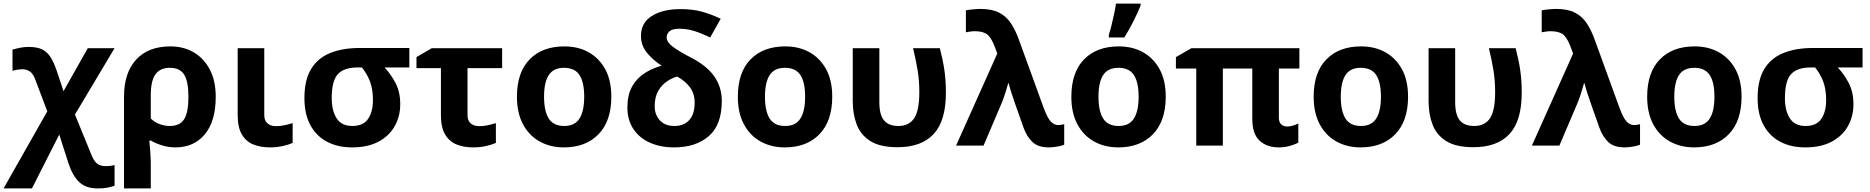

<svg xmlns="http://www.w3.org/2000/svg" viewBox="-44 -816 10478 1076"><path d="M117 -553Q165 -553 193.5 -538.5Q222 -524 241 -493Q260 -462 276 -413L312 -305L448 -546H598L376 -174L471 58Q485 91 503 103Q521 115 549 115Q560 115 571 114Q582 113 598 109V225Q577 232 556 236Q535 240 503 240Q437 240 399.5 204Q362 168 339 97L288 -62L135 240H-24L221 -192L156 -364Q143 -402 124 -415Q105 -428 82 -428Q72 -428 57.5 -426Q43 -424 26 -419V-538Q47 -544 69 -548.5Q91 -553 117 -553Z M1165 -273Q1165 -137 1104 -63.5Q1043 10 939 10Q901 10 865 -1Q829 -12 802 -28H793Q795 -5 798 33Q801 71 801 103V240H651V-274Q651 -408 719 -482Q787 -556 911 -556Q985 -556 1042 -522.5Q1099 -489 1132 -426Q1165 -363 1165 -273ZM908 -436Q854 -436 827.5 -400Q801 -364 801 -281V-152Q822 -131 850.5 -120.5Q879 -110 908 -110Q964 -110 988 -148Q1012 -186 1012 -273Q1012 -360 988 -398Q964 -436 908 -436Z M1437 -546V-171Q1437 -140 1455 -124.5Q1473 -109 1502 -109Q1527 -109 1550 -114Q1573 -119 1596 -126V-15Q1574 -5 1540.5 2.5Q1507 10 1468 10Q1417 10 1376.5 -6Q1336 -22 1312 -61.5Q1288 -101 1288 -171V-546Z M2199 -232Q2199 -164 2168 -109Q2137 -54 2077 -22Q2017 10 1929 10Q1849 10 1789 -21.5Q1729 -53 1695.5 -114.5Q1662 -176 1662 -266Q1662 -367 1699 -428.5Q1736 -490 1805.5 -518.5Q1875 -547 1970 -547H2250V-438H2111Q2147 -400 2173 -350Q2199 -300 2199 -232ZM1815 -266Q1815 -196 1842.5 -153Q1870 -110 1931 -110Q1992 -110 2019 -150Q2046 -190 2046 -255Q2046 -315 2030 -358Q2014 -401 1984 -438H1960Q1884 -438 1849.5 -400.5Q1815 -363 1815 -266Z M2770 -546V-434H2576V-171Q2576 -140 2594 -124.5Q2612 -109 2641 -109Q2666 -109 2689 -114Q2712 -119 2735 -126V-15Q2713 -5 2679.5 2.5Q2646 10 2607 10Q2556 10 2515.5 -6Q2475 -22 2451 -61.5Q2427 -101 2427 -171V-434H2290V-496L2376 -546Z M3382 -274Q3382 -138 3310.5 -64Q3239 10 3116 10Q3040 10 2980.5 -23Q2921 -56 2887 -119.5Q2853 -183 2853 -274Q2853 -410 2924 -483Q2995 -556 3119 -556Q3196 -556 3255 -523Q3314 -490 3348 -427.5Q3382 -365 3382 -274ZM3005 -274Q3005 -193 3031.5 -151.5Q3058 -110 3118 -110Q3177 -110 3203.5 -151.5Q3230 -193 3230 -274Q3230 -355 3203.5 -395.5Q3177 -436 3117 -436Q3058 -436 3031.5 -395.5Q3005 -355 3005 -274Z M3770 -765Q3838 -765 3890 -750.5Q3942 -736 3995 -711L3936 -606Q3891 -628 3849 -641.5Q3807 -655 3764 -655Q3724 -655 3708 -640.5Q3692 -626 3692 -606Q3692 -580 3726 -554.5Q3760 -529 3827 -494Q3917 -448 3959 -388Q4001 -328 4001 -250Q4001 -116 3928 -53Q3855 10 3734 10Q3658 10 3599 -16Q3540 -42 3506 -92.5Q3472 -143 3472 -214Q3472 -283 3497.5 -329.5Q3523 -376 3566.5 -404.5Q3610 -433 3664 -448Q3618 -477 3583 -518.5Q3548 -560 3548 -615Q3548 -688 3609 -726.5Q3670 -765 3770 -765ZM3751 -387Q3724 -380 3694.5 -360.5Q3665 -341 3645 -307Q3625 -273 3625 -220Q3625 -173 3654 -141.5Q3683 -110 3735 -110Q3789 -110 3819 -143.5Q3849 -177 3849 -240Q3849 -292 3822 -327.5Q3795 -363 3751 -387Z M4620 -274Q4620 -138 4548.5 -64Q4477 10 4354 10Q4278 10 4218.5 -23Q4159 -56 4125 -119.5Q4091 -183 4091 -274Q4091 -410 4162 -483Q4233 -556 4357 -556Q4434 -556 4493 -523Q4552 -490 4586 -427.5Q4620 -365 4620 -274ZM4243 -274Q4243 -193 4269.5 -151.5Q4296 -110 4356 -110Q4415 -110 4441.5 -151.5Q4468 -193 4468 -274Q4468 -355 4441.5 -395.5Q4415 -436 4355 -436Q4296 -436 4269.5 -395.5Q4243 -355 4243 -274Z M4986 9Q4888 9 4833.5 -25.5Q4779 -60 4757 -118.5Q4735 -177 4735 -249V-546H4884V-244Q4884 -173 4910 -141.5Q4936 -110 4991 -110Q5050 -110 5079 -153Q5108 -196 5108 -300Q5108 -365 5098.5 -422.5Q5089 -480 5073 -546H5223Q5240 -481 5248.5 -423.5Q5257 -366 5257 -296Q5257 -139 5188.5 -65Q5120 9 4986 9Z M5314 0 5545 -516 5528 -561Q5507 -613 5483 -627Q5459 -641 5419 -641Q5406 -641 5392.5 -639Q5379 -637 5369 -635V-758Q5383 -761 5407.5 -763.5Q5432 -766 5450 -766Q5514 -766 5554.5 -745.5Q5595 -725 5621 -686Q5647 -647 5667 -591L5804 -214Q5827 -152 5846 -133.5Q5865 -115 5886 -115Q5900 -115 5920 -120V-5Q5908 1 5880.5 5.5Q5853 10 5834 10Q5773 10 5741.5 -20.5Q5710 -51 5692 -101L5645 -234Q5634 -266 5624 -296.5Q5614 -327 5609 -349H5606Q5599 -323 5589 -292Q5579 -261 5569 -237L5468 0Z M6489 -274Q6489 -138 6417.5 -64Q6346 10 6223 10Q6147 10 6087.5 -23Q6028 -56 5994 -119.5Q5960 -183 5960 -274Q5960 -410 6031 -483Q6102 -556 6226 -556Q6303 -556 6362 -523Q6421 -490 6455 -427.5Q6489 -365 6489 -274ZM6112 -274Q6112 -193 6138.5 -151.5Q6165 -110 6225 -110Q6284 -110 6310.5 -151.5Q6337 -193 6337 -274Q6337 -355 6310.5 -395.5Q6284 -436 6224 -436Q6165 -436 6138.5 -395.5Q6112 -355 6112 -274ZM6170 -606V-621Q6178 -645 6185.5 -676Q6193 -707 6200 -739Q6207 -771 6210 -796H6348V-784Q6332 -745 6309 -699Q6286 -653 6257 -606Z M7169 -107Q7186 -107 7202 -112Q7218 -117 7232 -124V-17Q7215 -7 7185 1.5Q7155 10 7124 10Q7055 10 7014.5 -28Q6974 -66 6974 -150V-432H6809V0H6660V-432H6546V-496L6633 -546H7238V-432H7123V-156Q7123 -131 7136.5 -119Q7150 -107 7169 -107Z M7847 -274Q7847 -138 7775.5 -64Q7704 10 7581 10Q7505 10 7445.5 -23Q7386 -56 7352 -119.5Q7318 -183 7318 -274Q7318 -410 7389 -483Q7460 -556 7584 -556Q7661 -556 7720 -523Q7779 -490 7813 -427.5Q7847 -365 7847 -274ZM7470 -274Q7470 -193 7496.5 -151.5Q7523 -110 7583 -110Q7642 -110 7668.5 -151.5Q7695 -193 7695 -274Q7695 -355 7668.5 -395.5Q7642 -436 7582 -436Q7523 -436 7496.5 -395.5Q7470 -355 7470 -274Z M8213 9Q8115 9 8060.5 -25.5Q8006 -60 7984 -118.5Q7962 -177 7962 -249V-546H8111V-244Q8111 -173 8137 -141.5Q8163 -110 8218 -110Q8277 -110 8306 -153Q8335 -196 8335 -300Q8335 -365 8325.5 -422.5Q8316 -480 8300 -546H8450Q8467 -481 8475.5 -423.5Q8484 -366 8484 -296Q8484 -139 8415.5 -65Q8347 9 8213 9Z M8541 0 8772 -516 8755 -561Q8734 -613 8710 -627Q8686 -641 8646 -641Q8633 -641 8619.5 -639Q8606 -637 8596 -635V-758Q8610 -761 8634.5 -763.5Q8659 -766 8677 -766Q8741 -766 8781.5 -745.5Q8822 -725 8848 -686Q8874 -647 8894 -591L9031 -214Q9054 -152 9073 -133.5Q9092 -115 9113 -115Q9127 -115 9147 -120V-5Q9135 1 9107.5 5.5Q9080 10 9061 10Q9000 10 8968.5 -20.5Q8937 -51 8919 -101L8872 -234Q8861 -266 8851 -296.5Q8841 -327 8836 -349H8833Q8826 -323 8816 -292Q8806 -261 8796 -237L8695 0Z M9716 -274Q9716 -138 9644.5 -64Q9573 10 9450 10Q9374 10 9314.5 -23Q9255 -56 9221 -119.5Q9187 -183 9187 -274Q9187 -410 9258 -483Q9329 -556 9453 -556Q9530 -556 9589 -523Q9648 -490 9682 -427.5Q9716 -365 9716 -274ZM9339 -274Q9339 -193 9365.5 -151.5Q9392 -110 9452 -110Q9511 -110 9537.5 -151.5Q9564 -193 9564 -274Q9564 -355 9537.5 -395.5Q9511 -436 9451 -436Q9392 -436 9365.5 -395.5Q9339 -355 9339 -274Z M10343 -232Q10343 -164 10312 -109Q10281 -54 10221 -22Q10161 10 10073 10Q9993 10 9933 -21.5Q9873 -53 9839.5 -114.5Q9806 -176 9806 -266Q9806 -367 9843 -428.5Q9880 -490 9949.5 -518.5Q10019 -547 10114 -547H10394V-438H10255Q10291 -400 10317 -350Q10343 -300 10343 -232ZM9959 -266Q9959 -196 9986.5 -153Q10014 -110 10075 -110Q10136 -110 10163 -150Q10190 -190 10190 -255Q10190 -315 10174 -358Q10158 -401 10128 -438H10104Q10028 -438 9993.5 -400.5Q9959 -363 9959 -266Z"/></svg>

Font: Noto IKEA Latin
Style: Bold
Weight: 700
Designer: Monotype Design Team
Foundry: Monotype Imaging Inc.
Version: Version 1.0